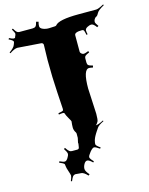

<svg xmlns="http://www.w3.org/2000/svg" viewBox="-181 -983 993 1276"><g transform="rotate(-15 315.0 -345.0)"><path d="M190.4 -741.2 30.3 -752.9Q10.7 -752.9 -23.4 -730L-27.8 -735.8Q6.3 -759.8 12.2 -777.8L17.6 -792Q18.6 -793.9 18.6 -797.9Q18.6 -807.6 -11.7 -821.8L-6.8 -830.1Q15.1 -818.8 21.7 -818.8Q28.3 -818.8 30.8 -819.8Q34.2 -821.3 34.2 -826.2Q41.5 -839.8 41.5 -846.9Q41.5 -854 26.4 -879.9L34.2 -883.8Q46.9 -862.3 54 -856.7Q61 -851.1 70.3 -851.1H161.1Q174.8 -851.1 182.1 -857.4Q189.5 -863.8 195.3 -888.2L211.4 -883.8Q206.5 -869.1 206.5 -854.2Q206.5 -839.4 226.8 -831.3Q247.1 -823.2 268.6 -824.2L309.6 -826.2Q318.4 -828.1 318.4 -830.1Q343.3 -862.8 481.4 -862.8H601.6Q617.2 -862.8 655.3 -883.8L658.2 -877.9Q615.7 -854.5 607.9 -838.4Q600.1 -822.3 591.3 -817.6Q582.5 -813 581.5 -811L575.2 -801.8Q571.3 -793.9 571.3 -785.6Q571.3 -777.3 588.4 -753.9L578.1 -748Q559.1 -774.9 545.2 -774.9Q531.2 -774.9 515.9 -766.4Q500.5 -757.8 500.5 -746.3Q500.5 -734.9 504.4 -719.2L496.6 -716.8Q490.2 -748 485.8 -751.2Q481.4 -754.4 476.6 -754.9H475.6Q423.3 -754.9 423.3 -733.9V-620.1Q423.3 -613.3 431.2 -606.7Q439 -600.1 447 -600.1Q455.1 -600.1 479.5 -609.9L483.4 -600.1Q460 -590.3 454.1 -584.2Q448.2 -578.1 448.2 -567.9V-539.1Q448.2 -527.3 454.6 -521.2Q460.9 -515.1 485.4 -508.8L481.4 -496.1Q465.3 -500 455.6 -500Q414.6 -500 414.6 -370.1L423.3 -193.8Q423.3 -151.9 417.5 -141.1Q411.6 -130.4 408.2 -127Q404.8 -123.5 402.6 -122.1Q400.4 -120.6 400.4 -120.1Q418.5 -120.1 454.6 -139.2L456.5 -133.8Q419.9 -116.2 410.2 -101.1Q409.2 -99.6 403.1 -90.3Q397 -81.1 395 -78.4Q393.1 -75.7 387.7 -66.9Q382.3 -58.1 380.1 -53.7Q377.9 -49.3 374 -41.3Q370.1 -33.2 368.7 -27.3Q364.3 -10.7 364.3 -0.2Q364.3 10.3 393.6 29.8L388.2 37.1Q361.3 18.1 350.6 18.1Q339.8 18.1 321.5 40.5Q303.2 63 303.2 73.2Q303.2 83.5 326.2 106.9L320.3 113.8Q296.9 90.8 284.2 90.8Q271.5 90.8 262 107.4Q252.4 124 252.4 140.4Q252.4 156.7 276.4 183.1L267.6 189.9Q241.2 161.1 222.2 161.1H218.3L184.6 158.2Q183.6 159.2 182.1 159.2H180.2Q172.9 160.6 167 168Q161.1 175.3 151.4 198.2L144.5 194.8Q155.3 167.5 155.3 160.2Q155.3 152.8 146.2 127Q137.2 101.1 136.7 90.3Q136.2 79.6 134.8 76.2Q129.9 67.9 100.6 56.2L104.5 47.9Q128.9 59.1 139.6 59.1Q150.4 59.1 161.4 42Q172.4 24.9 172.4 13.9Q172.4 2.9 155.3 -22.9L163.6 -28.8Q177.7 -7.8 185.5 -2Q193.4 3.9 203.1 3.9H239.3Q251.5 3.9 253.4 -7.8L257.3 -32.2L256.3 -39.1L263.2 -70.8V-101.1Q263.2 -104 261.2 -107.9Q248.5 -126.5 248.5 -145.5Q248.5 -164.6 251.5 -188Q251.5 -190.9 238.5 -212.9Q225.6 -234.9 222.2 -246.1Q220.7 -255.9 210.7 -255.9Q200.7 -255.9 182.1 -252.9L181.2 -262.2Q211.9 -267.6 214.6 -271.5Q217.3 -275.4 217 -283.9Q216.8 -292.5 210 -397.5Q203.1 -502.4 203.1 -622.1L205.6 -727.1Q205.6 -732.9 200.9 -737.1Q196.3 -741.2 190.4 -741.2Z"/></g></svg>

Font: Eater
Style: Regular
Weight: 400
Version: Version 001.002